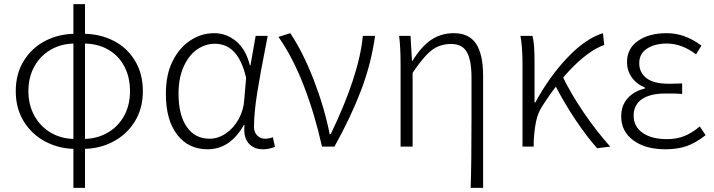

<svg xmlns="http://www.w3.org/2000/svg" viewBox="-20 -707 3445 926"><path d="M56 -267Q56 -352 95.5 -415Q135 -478 200.5 -511Q266 -544 343 -544L341 -497Q277 -497 226 -468Q175 -439 146 -387Q117 -335 117 -267Q117 -201 146 -148.5Q175 -96 226 -66.5Q277 -37 341 -37L343 11Q267 11 201 -23Q135 -57 95.5 -120Q56 -183 56 -267ZM607 -267Q607 -336 579 -388Q551 -440 500.5 -468.5Q450 -497 383 -497L382 -544Q460 -544 525.5 -511.5Q591 -479 630 -416Q669 -353 669 -267Q669 -183 629.5 -120Q590 -57 524 -23Q458 11 382 11L383 -37Q445 -37 496.5 -65.5Q548 -94 577.5 -146.5Q607 -199 607 -267ZM334 -687H390V199H334Z M780 -254Q780 -349 813 -413Q845 -477 898 -512Q951 -547 1013 -547Q1072 -547 1119 -508Q1166 -469 1185 -392H1188L1213 -534H1271L1265 -502Q1236 -357 1220.5 -259.5Q1205 -162 1205 -95Q1205 -69 1220.5 -53.5Q1236 -38 1258 -38Q1277 -38 1296 -45L1306 1Q1277 13 1249 13Q1208 13 1183 -11.5Q1158 -36 1158 -83Q1158 -97 1159 -104H1156Q1090 13 981 13Q889 13 834.5 -57.5Q780 -128 780 -254ZM1158 -226 1167 -331Q1130 -496 1016 -496Q972 -496 931 -469Q890 -440 865.5 -385Q841 -330 841 -255Q841 -153 880.5 -95.5Q920 -38 991 -38Q1032 -38 1069.5 -63.5Q1107 -89 1131 -132.5Q1155 -176 1158 -226Z M1323 -529 1380 -547Q1442 -454 1493.5 -320.5Q1545 -187 1570 -60H1575Q1712 -344 1730 -534H1789Q1770 -399 1721.5 -271.5Q1673 -144 1593 0H1533Q1498 -157 1445 -294Q1392 -431 1323 -529Z M2254 -131V-333Q2254 -417 2231.5 -456Q2209 -495 2156 -495Q2122 -495 2093 -483Q2064 -471 2035.5 -440.5Q2007 -410 1970 -356V0H1912V-395Q1912 -479 1905 -534H1960L1967 -413H1969Q2013 -484 2060.5 -515.5Q2108 -547 2169 -547Q2242 -547 2276 -496Q2310 -445 2310 -341V199H2250Q2254 84 2254 -131Z M2490 -534H2548Q2558 -500 2558 -412V-213H2562Q2629 -337 2716.5 -429Q2804 -521 2888 -547L2894 -490Q2826 -466 2747.5 -388.5Q2669 -311 2594 -193Q2574 -162 2565.5 -121.5Q2557 -81 2554 -26V0H2500V-395Q2500 -484 2490 -534ZM2655 -300 2695 -335Q2733 -256 2794 -166Q2855 -76 2923 0L2860 8Q2810 -48 2756 -128.5Q2702 -209 2655 -300Z M2976 -145Q2976 -199 3007.5 -233.5Q3039 -268 3090 -280V-285Q3049 -302 3026.5 -334.5Q3004 -367 3004 -407Q3004 -473 3057 -510Q3110 -547 3196 -547Q3283 -547 3363 -487L3337 -445Q3268 -497 3196 -497Q3138 -497 3100.5 -472.5Q3063 -448 3063 -402Q3063 -357 3098 -330Q3133 -303 3207 -303L3249 -304L3270 -305V-254Q3240 -256 3229 -256H3190Q3115 -256 3075.5 -228.5Q3036 -201 3036 -149Q3036 -97 3079 -66.5Q3122 -36 3197 -36Q3242 -36 3278.5 -50Q3315 -64 3355 -97L3383 -55Q3336 -18 3292 -2.5Q3248 13 3190 13Q3092 13 3034 -30.5Q2976 -74 2976 -145Z"/></svg>

Font: Merged Yaku Han JP Light
Style: Regular
Weight: 300
Designer: Ryoko NISHIZUKA 西塚涼子 (kana, bopomofo & ideographs); Paul D. Hunt (Latin, Greek & Cyrillic); Sandoll Communications 산돌커뮤니
Foundry: Adobe
Version: Version 2.004